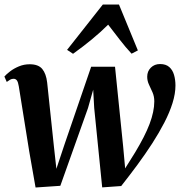

<svg xmlns="http://www.w3.org/2000/svg" viewBox="-22 -823 802 853"><path d="M136 10 108 -149.5 61.5 -439.5Q58.5 -458.5 53 -465.8Q47.5 -473 38.5 -473Q30 -473 23 -469Q16 -465 8 -459L-2.5 -483Q6.5 -493.5 23.2 -506.2Q40 -519 62.2 -528.2Q84.5 -537.5 110 -537.5Q148.5 -537.5 165.8 -516.5Q183 -495.5 187.5 -456.5L217 -177L228.5 -73L265 -182.5L383 -526.5H489L525 -173.5L534 -75L579 -147Q600 -182 616 -213.2Q632 -244.5 642.5 -272.2Q653 -300 658.2 -325Q663.5 -350 663.5 -372.5Q663.5 -394.5 655.8 -412.2Q648 -430 640 -446.8Q632 -463.5 632 -482Q632 -506.5 648.2 -522.5Q664.5 -538.5 689 -538.5Q715 -538.5 730 -525.2Q745 -512 751.2 -490.2Q757.5 -468.5 757.5 -443Q757.5 -407 744.5 -365.2Q731.5 -323.5 708.2 -278.5Q685 -233.5 654.5 -186.2Q624 -139 588.8 -91.2Q553.5 -43.5 516.5 3.5L432 9.5L396.5 -343.5L392 -424.5L369 -343L246 2.5ZM302.5 -584 276 -601.5 435 -803H506.5L590.5 -599L562.5 -584.5Q536 -613 510.5 -646Q485 -679 458.5 -713.5Q425.5 -680.5 386 -648Q346.5 -615.5 302.5 -584Z"/></svg>

Font: Merriweather 96pt SemiBold
Style: Italic
Weight: 600
Italic angle: -7.8°
Version: Version 2.101